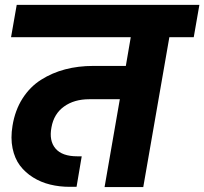

<svg xmlns="http://www.w3.org/2000/svg" viewBox="-20 -760 830 780"><path d="M24.9 -608.9 47.9 -740.2H790L767.1 -608.9H668L562 0H404.8L466.8 -356.9H342.8Q281.2 -356.9 240 -327.1Q198.7 -297.4 189 -242.2Q178.7 -188 205.6 -156.5Q232.4 -125 293.9 -125H312L291 -1H263.2Q221.2 -1 183.6 -10.3Q146 -19.5 114.3 -39.3Q82.5 -59.1 61 -87.6Q39.6 -116.2 31 -157.7Q22.5 -199.2 30.8 -249Q41 -312 71.5 -359.9Q102.1 -407.7 147 -436Q191.9 -464.4 244.9 -478.3Q297.9 -492.2 358.9 -492.2H491.2L511.2 -608.9Z"/></svg>

Font: Poppins
Style: Bold Italic
Weight: 700
Italic angle: -10°
Designer: Ninad Kale (Devanagari), Jonny Pinhorn (Latin)
Foundry: Indian Type Foundry
Version: Version 3.200;PS 1.000;hotconv 16.6.54;makeotf.lib2.5.65590